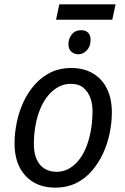

<svg xmlns="http://www.w3.org/2000/svg" viewBox="-20 -856 576 884"><path d="M238 -765 253 -836H512L497 -765ZM341 -606Q322 -606 308.5 -618Q295 -630 295 -652Q295 -678 310.5 -697.5Q326 -717 353 -717Q368 -717 377.5 -711.5Q387 -706 392 -696.5Q397 -687 397 -673Q397 -642 379.5 -624Q362 -606 341 -606ZM235 8Q148 8 97.5 -46.5Q47 -101 47 -195Q47 -244 57.5 -294Q68 -344 89 -388.5Q110 -433 141.5 -468Q173 -503 214.5 -523Q256 -543 307 -543Q366 -543 408 -518Q450 -493 472.5 -447.5Q495 -402 495 -339Q495 -290 484.5 -240.5Q474 -191 453 -146.5Q432 -102 401 -67Q370 -32 328.5 -12Q287 8 235 8ZM242 -65Q269 -65 293.5 -77.5Q318 -90 338.5 -113.5Q359 -137 374 -171.5Q389 -206 397.5 -250.5Q406 -295 406 -348Q406 -377 396 -405Q386 -433 364.5 -451.5Q343 -470 306 -470Q275 -470 248.5 -455.5Q222 -441 201 -415.5Q180 -390 165.5 -355Q151 -320 143.5 -279Q136 -238 136 -193Q136 -132 163.5 -98.5Q191 -65 242 -65Z"/></svg>

Font: Noto Sans Display
Style: Italic
Weight: 400
Italic angle: -12°
Designer: Monotype Design Team
Foundry: Monotype Imaging Inc.
Version: Version 2.003